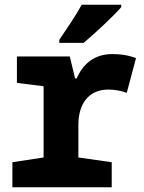

<svg xmlns="http://www.w3.org/2000/svg" viewBox="-20 -786 603 806"><path d="M229 -619V-606H331C380 -647 457 -719 489 -756V-766H323C299 -722 261 -666 229 -619ZM32 0H449V-105L309 -125V-261C309 -354 355 -410 435 -410C460 -410 491 -405 512 -396L551 -542C512 -557 476 -559 452 -559C375 -559 328 -517 302 -457H295L273 -549H51V-438L163 -424V-125L32 -105Z"/></svg>

Font: Noto Sans Mono SemiCondensed ExtraBold
Style: Regular
Weight: 800
Width: 4
Designer: Monotype Design Team
Foundry: Monotype Imaging Inc.
Version: Version 2.014